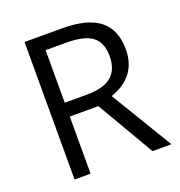

<svg xmlns="http://www.w3.org/2000/svg" viewBox="-122 -769 820 873"><g transform="rotate(-20 288.0 -332.5)"><path d="M168.9 -597.6V-343.3H275Q356.4 -343.3 394.8 -375.4Q433.3 -407.5 433.3 -473.2Q433.3 -538.9 394.3 -568.3Q355.4 -597.6 269.5 -597.6ZM168.9 -276.5V0H91.5V-665.3H274Q395.9 -665.3 454.5 -618.6Q513.1 -571.8 513.1 -477.2Q513.1 -344.8 379.7 -298.8L560.2 0H468.7L307.4 -276.5Z"/></g></svg>

Font: Khula
Style: Regular
Weight: 400
Designer: Erin McLaughlin, Steve Matteson
Version: Version 1.000;PS 1.0;hotconv 1.0.72;makeotf.lib2.5.5900; ttf